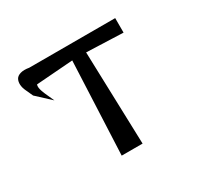

<svg xmlns="http://www.w3.org/2000/svg" viewBox="-168 -1090 1412 1329"><g transform="rotate(-30 538.5 -425.0)"><path d="M887 -847V-731L594 -742L617 0H450L483 -742L190 -720V-722Q183 -707 189 -682Q195 -655 238 -564L127 -667Q121 -681 101 -724Q88 -751 86.5 -776Q85 -801 95 -819.5Q105 -838 132 -846Q159 -854 200 -847Z"/></g></svg>

Font: OpenDyslexic
Style: Regular
Weight: 400
Designer: Abbie Gonzalez
Version: Version 0.920;hotconv 1.0.109;makeotfexe 2.5.65596